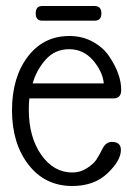

<svg xmlns="http://www.w3.org/2000/svg" viewBox="-20 -610 424 640"><path d="M89 -332H326Q322 -372 290 -409Q258 -446 210.5 -446Q163 -446 132 -411Q101 -376 89 -332ZM221 10Q130 10 75 -61Q20 -132 20 -242Q20 -352 72.5 -421Q125 -490 211 -490Q255 -490 290 -470.5Q325 -451 344 -422Q384 -363 384 -310Q384 -282 358 -282H78Q76 -269 76 -245Q76 -153 117.5 -94Q159 -35 221 -35Q248 -35 270 -49.5Q292 -64 301 -77.5Q310 -91 321.5 -114Q333 -137 353 -137Q383 -137 383 -110Q383 -75 338.5 -32.5Q294 10 221 10ZM295 -541H121Q99 -541 99 -565.5Q99 -590 121 -590H295Q318 -590 318 -565.5Q318 -541 295 -541Z"/></svg>

Font: Glass Antiqua
Style: Regular
Weight: 400
Version: 1.001